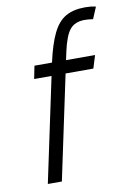

<svg xmlns="http://www.w3.org/2000/svg" viewBox="-81 -756 549 808"><g transform="rotate(-10 193.0 -352.5)"><path d="M57 0 163 -500Q180 -577 202 -622Q224 -667 257 -686Q290 -705 340 -705Q353 -705 363 -704Q373 -703 386 -700L365 -650Q344 -653 329 -653Q288 -653 266.5 -627.5Q245 -602 230 -533L117 0ZM77 -445 88 -500H347L330 -445Z"/></g></svg>

Font: Epunda Sans Light
Style: Italic
Weight: 300
Italic angle: -12.0243°
Designer: Simon Atzbach
Foundry: typofactur
Version: Version 2.204